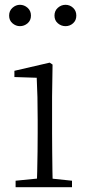

<svg xmlns="http://www.w3.org/2000/svg" viewBox="-20 -780 365 800"><path d="M63 -671Q46 -671 32 -683Q18 -695 18 -715Q18 -735 32 -747.5Q46 -760 63 -760Q81 -760 95 -747.5Q109 -735 109 -715Q109 -695 95 -683Q81 -671 63 -671ZM253 -671Q235 -671 221 -683Q207 -695 207 -715Q207 -735 221 -747.5Q235 -760 253 -760Q271 -760 284.5 -747.5Q298 -735 298 -715Q298 -695 284.5 -683Q271 -671 253 -671ZM45 0V-27L156 -38H175L280 -27V0ZM133 0Q134 -24 135 -64.5Q136 -105 136.5 -149Q137 -193 137 -226V-281Q137 -332 136 -375Q135 -418 133 -456L40 -459V-485L187 -519L199 -511L197 -377V-226Q197 -193 197.5 -149Q198 -105 198.5 -64.5Q199 -24 200 0Z"/></svg>

Font: Noto Serif JP
Style: Regular
Weight: 200
Designer: Ryoko NISHIZUKA 西塚涼子 (kana & ideographs); Frank Grießhammer (Latin, Greek & Cyrillic); Wenlong ZHANG 张文龙 (bopomofo); San
Foundry: Adobe
Version: Version 2.001;hotconv 1.1.0;makeotfexe 2.6.0